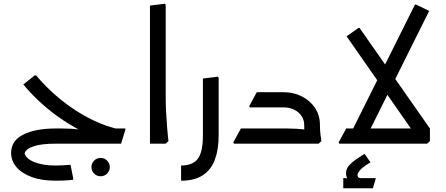

<svg xmlns="http://www.w3.org/2000/svg" viewBox="-20 -776 2410 1037"><path d="M523 176Q503 176 488.5 161.5Q474 147 474 127Q474 106 488.5 91.5Q503 77 524 77Q544 77 558.5 91.5Q573 106 573 127Q573 147 558.5 161.5Q544 176 523 176Z M586 -6Q522 -22 455.5 -52Q389 -82 326 -123.5Q263 -165 207 -215Q151 -265 106 -320L168 -369H175Q207 -330 254.5 -285Q302 -240 361.5 -198Q421 -156 489.5 -123.5Q558 -91 631 -76ZM279 0V-82H314Q341 -82 366 -80.5Q391 -79 407 -77Q423 -75 423 -75L517 -82H657V-75L634 0ZM282 200Q205 200 151 180Q97 160 68.5 126Q40 92 40 50Q40 -16 105.5 -49Q171 -82 279 -82V0Q204 0 162 14Q120 28 113 52Q120 81 165.5 99.5Q211 118 280 118Q296 118 317 117Q338 116 361 114L375 185V195Q349 198 324.5 199Q300 200 282 200Z M790 0V-746L872 -756L875 -748V-247Q875 -206 877.5 -165Q880 -124 882.5 -89.5Q885 -55 887.5 -34.5Q890 -14 890 -14L875 0Z M958 200V118Q1021 118 1048.5 81.5Q1076 45 1076 -45V-352L1158 -362L1161 -354V-45Q1161 30 1141 85Q1121 140 1076 170Q1031 200 958 200Z M1623 -102Q1623 -128 1608.5 -149.5Q1594 -171 1569 -183.5Q1544 -196 1512 -196H1363V-207L1372 -278H1512Q1565 -278 1610 -255.5Q1655 -233 1681.5 -193Q1708 -153 1708 -102ZM1243 0 1240 -7 1281 -82H1407V0ZM1281 0V-82H1532Q1557 -82 1581.5 -80.5Q1606 -79 1622 -77Q1638 -75 1638 -75V0ZM1330 -196 1326 -203 1367 -278H1485V-196ZM1632 0Q1630 -17 1626.5 -41.5Q1623 -66 1623 -102H1708Q1708 -70 1711 -49Q1714 -28 1716 -14L1701 0Z M1864 202Q1849 181 1849 160Q1849 136 1865 118Q1881 100 1903.5 84.5Q1926 69 1947 56H1950L1981 101Q1939 126 1925 142.5Q1911 159 1911 169Q1911 177 1915.5 181.5Q1920 186 1928 186ZM1834 241V186H1837Q1849 186 1858 188Q1867 190 1867 190L1882 186H2009V190L1994 241Z M1943 -4 1867 -41 2221 -751H2228L2298 -717ZM1812 0 1809 -7 1850 -82H2302V-14L2287 0ZM2232 -35 1852 -580 1916 -625H1922L2302 -82Z"/></svg>

Font: Fustat Medium
Style: Regular
Weight: 500
Designer: Mohamed Gaber, Khaled Hosny, Laura Garcia Mut
Foundry: Kief Type Foundry, Alif Type Foundry, Hard Type Foundry
Version: Version 1.007